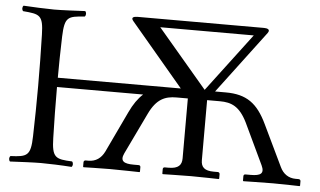

<svg xmlns="http://www.w3.org/2000/svg" viewBox="-48 -725 1339 804"><g transform="rotate(5 621.5 -322.5)"><path d="M192 -109C190 -192 189 -237 189 -320V-323H551C530 -304 512 -278 496 -244L414 -71C400 -43 378 -27 347 -27H335C331 -27 327 -24 327 -19V0L329 2C329 2 401 0 440 0C476 0 564 2 564 2L566 0V-19C566 -24 563 -27 558 -27H537C496 -27 478 -37 494 -71L577 -244C608 -309 644 -323 692 -323H739V-71C739 -43 725 -27 684 -27H668C663 -27 660 -24 660 -19V0L662 2C662 2 745 0 781 0C820 0 897 2 897 2L899 0V-19C899 -24 895 -27 891 -27H874C835 -27 820 -41 820 -71V-323H874C922 -323 957 -309 989 -244L1071 -71C1087 -37 1070 -27 1029 -27H1007C1002 -27 999 -24 999 -19V0L1001 2C1001 2 1090 0 1125 0C1164 0 1237 2 1237 2L1239 0V-19C1239 -24 1235 -27 1230 -27H1218C1188 -27 1165 -43 1152 -71L1069 -244C1029 -328 983 -362 895 -362H850L1048 -625C1060 -641 1044 -645 1031 -645H501C484 -645 470 -641 484 -625L706 -362H189C189 -422 190 -467 192 -536C195 -619 209 -622 279 -627C285 -633 285 -644 279 -650C242 -648 179 -645 149 -645C119 -645 52 -648 20 -650C14 -644 14 -633 20 -627C90 -621 105 -619 107 -536C109 -453 110 -404 110 -321C110 -238 109 -192 107 -109C105 -26 90 -21 20 -18C14 -12 14 -1 20 5C59 3 120 0 150 0C180 0 238 2 279 5C285 -1 285 -12 279 -18C209 -21 194 -26 192 -109ZM806 -365 598 -610H991Z"/></g></svg>

Font: Libertinus Serif Display
Style: Regular
Weight: 400
Designer: Philipp H. Poll, Khaled Hosny
Foundry: Caleb Maclennan
Version: Version 7.050;RELEASE